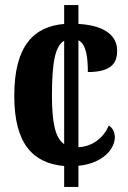

<svg xmlns="http://www.w3.org/2000/svg" viewBox="-20 -734 501 754"><path d="M232 -82V0H288V-83C383 -92 431 -149 431 -195C431 -213 424 -231 407 -241C389 -196 345 -158 288 -156V-576C319 -560 325 -508 325 -451C428 -451 440 -496 440 -536C440 -588 399 -634 288 -640V-714H232V-640C115 -630 36 -557 36 -358C36 -168 110 -93 232 -82ZM232 -574V-168C196 -192 184 -256 184 -359C184 -495 198 -554 232 -574Z"/></svg>

Font: Noto Serif Tamil ExtraCondensed ExtraBold
Style: Regular
Weight: 800
Width: 2
Designer: Indian Type Foundry, Tom Grace, and the Monotype Design Team
Foundry: Monotype Imaging Inc.
Version: Version 2.004